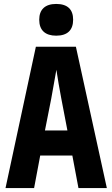

<svg xmlns="http://www.w3.org/2000/svg" viewBox="-20 -954 570 974"><path d="M265 -773C324 -773 351 -803 351 -854C351 -906 323 -934 265 -934C209 -934 179 -906 179 -854C179 -800 210 -773 265 -773ZM8 0H153L184 -165H347L378 0H522L365 -717H162ZM240 -454C247 -496 259 -557 266 -600C272 -557 283 -497 291 -454L322 -292H208Z"/></svg>

Font: Noto Sans Mono Condensed ExtraBold
Style: Regular
Weight: 800
Width: 3
Designer: Monotype Design Team
Foundry: Monotype Imaging Inc.
Version: Version 2.014